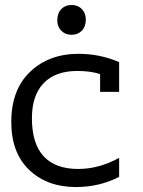

<svg xmlns="http://www.w3.org/2000/svg" viewBox="-20 -756 578 776"><path d="M461.5 -41Q380.8 0 287.2 0Q170.5 0 98.1 -69.2Q25.6 -138.5 25.6 -262.8Q25.6 -393.6 101.9 -466Q178.2 -538.5 297.4 -538.5Q383.3 -538.5 461.5 -505.1V-384.6H384.6V-456.4Q347.4 -469.2 292.3 -469.2Q203.8 -469.2 156.4 -419.9Q109 -370.5 109 -278.2Q109 -175.6 156.4 -124.4Q203.8 -73.1 296.2 -73.1Q379.5 -73.1 461.5 -117.9ZM211.5 -673.1Q211.5 -702.6 227.6 -719.2Q243.6 -735.9 269.2 -735.9Q294.9 -735.9 310.9 -719.2Q326.9 -702.6 326.9 -676.9Q326.9 -648.7 310.9 -632.1Q294.9 -615.4 269.2 -615.4Q243.6 -615.4 227.6 -632.1Q211.5 -648.7 211.5 -673.1Z"/></svg>

Font: Slabo 13px
Style: Regular
Weight: 400
Designer: John Hudson
Foundry: Tiro Typeworks Ltd.
Version: Version 1.02 Build 005a